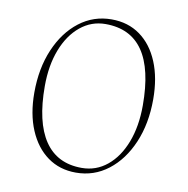

<svg xmlns="http://www.w3.org/2000/svg" viewBox="-76 -729 796 815"><g transform="rotate(10 322.0 -321.5)"><path d="M303 12Q233 12 181 -25.5Q129 -63 100 -131.5Q71 -200 71 -292Q71 -397 106 -479Q141 -561 202 -608Q263 -655 341 -655Q412 -655 464 -617.5Q516 -580 544.5 -511.5Q573 -443 573 -351Q573 -246 538 -164Q503 -82 442 -35Q381 12 303 12ZM324 -12Q386 -12 433.5 -51Q481 -90 507.5 -159Q534 -228 534 -318Q534 -631 319 -631Q258 -631 210.5 -592Q163 -553 136.5 -484.5Q110 -416 110 -327Q110 -172 164 -92Q218 -12 324 -12Z"/></g></svg>

Font: Petrona Thin
Style: Regular
Weight: 100
Designer: Ringo R. Seeber
Foundry: Ringo R. Seeber
Version: Version 2.001; ttfautohint (v1.8.3)